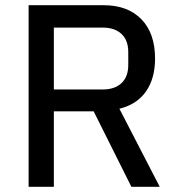

<svg xmlns="http://www.w3.org/2000/svg" viewBox="-20 -718 687 738"><path d="M187 0H90V-698H378Q471 -698 523.5 -644Q576 -590 576 -493Q576 -417 541.5 -367Q507 -317 439 -300L594 0H485L340 -290H187ZM374 -374Q421 -374 447 -398.5Q473 -423 473 -468V-518Q473 -563 447 -587.5Q421 -612 374 -612H187V-374Z"/></svg>

Font: IBM Plex Sans Thai Text
Style: Regular
Weight: 450
Designer: Mike Abbink, Paul van der Laan, Pieter van Rosmalen, Ben Mitchell, Mark Frömberg
Foundry: Bold Monday
Version: Version 1.1